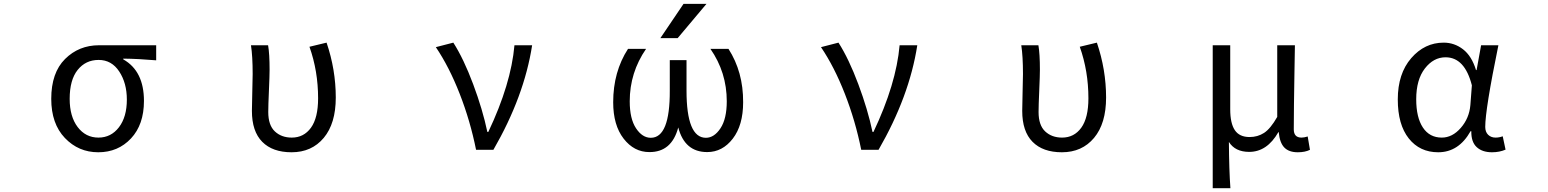

<svg xmlns="http://www.w3.org/2000/svg" viewBox="-20 -778 8040 997"><path d="M246.1 -264.6Q246.1 -400.4 317.9 -471.7Q389.6 -543 494.1 -543H791V-464.8Q698.2 -472.7 620.1 -473.6V-469.7Q727.5 -409.2 727.5 -253.9Q727.5 -130.9 660.2 -59.1Q592.8 12.7 490.2 12.7Q387.7 12.7 316.9 -61.5Q246.1 -135.7 246.1 -264.6ZM491.2 -63.5Q556.6 -63.5 597.7 -117.2Q638.7 -170.9 638.7 -260.7Q638.7 -346.7 599.1 -406.7Q559.6 -466.8 492.2 -466.8Q424.8 -466.8 383.3 -415Q341.8 -363.3 341.8 -264.6Q341.8 -172.9 383.3 -118.2Q424.8 -63.5 491.2 -63.5Z M1494.1 12.7Q1395.5 12.7 1341.8 -41.5Q1288.1 -95.7 1288.1 -202.1Q1288.1 -234.4 1290 -297.9Q1292 -361.3 1292 -393.6Q1292 -486.3 1283.2 -543H1372.1Q1379.9 -499 1379.9 -416Q1379.9 -386.7 1376.5 -308.6Q1373 -230.5 1373 -196.3Q1373 -127.9 1407.2 -95.7Q1441.4 -63.5 1495.1 -63.5Q1557.6 -63.5 1594.7 -114.7Q1631.8 -166 1631.8 -267.6Q1631.8 -409.2 1586.9 -535.2L1675.8 -556.6Q1723.6 -416 1723.6 -271.5Q1723.6 -136.7 1661.1 -62Q1598.6 12.7 1494.1 12.7Z M2542 0H2452.1Q2421.9 -150.4 2367.2 -290.5Q2312.5 -430.7 2243.2 -533.2L2334 -556.6Q2387.7 -472.7 2437 -340.8Q2486.3 -209 2510.7 -92.8H2515.6Q2633.8 -341.8 2651.4 -543H2743.2Q2702.1 -277.3 2542 0Z M3529.3 -757.8H3648.4L3499 -580.1H3409.2ZM3502 -116.2Q3467.8 12.7 3351.6 11.7Q3272.5 11.7 3218.3 -58.1Q3164.1 -127.9 3164.1 -247.1Q3164.1 -405.3 3241.2 -524.4H3335Q3250 -401.4 3250 -252Q3250 -161.1 3282.7 -111.8Q3315.4 -62.5 3359.4 -62.5Q3459 -62.5 3458 -307.6V-465.8H3544.9V-307.6Q3544.9 -62.5 3645.5 -62.5Q3688.5 -62.5 3721.2 -111.8Q3753.9 -161.1 3753.9 -252Q3753.9 -402.3 3668.9 -524.4H3762.7Q3839.8 -404.3 3838.9 -247.1Q3838.9 -127.9 3785.2 -58.1Q3731.4 11.7 3652.3 11.7Q3535.2 11.7 3502 -116.2Z M4542 0H4452.1Q4421.9 -150.4 4367.2 -290.5Q4312.5 -430.7 4243.2 -533.2L4334 -556.6Q4387.7 -472.7 4437 -340.8Q4486.3 -209 4510.7 -92.8H4515.6Q4633.8 -341.8 4651.4 -543H4743.2Q4702.1 -277.3 4542 0Z M5494.1 12.7Q5395.5 12.7 5341.8 -41.5Q5288.1 -95.7 5288.1 -202.1Q5288.1 -234.4 5290 -297.9Q5292 -361.3 5292 -393.6Q5292 -486.3 5283.2 -543H5372.1Q5379.9 -499 5379.9 -416Q5379.9 -386.7 5376.5 -308.6Q5373 -230.5 5373 -196.3Q5373 -127.9 5407.2 -95.7Q5441.4 -63.5 5495.1 -63.5Q5557.6 -63.5 5594.7 -114.7Q5631.8 -166 5631.8 -267.6Q5631.8 -409.2 5586.9 -535.2L5675.8 -556.6Q5723.6 -416 5723.6 -271.5Q5723.6 -136.7 5661.1 -62Q5598.6 12.7 5494.1 12.7Z M6277.3 199.2V-543H6368.2V-210Q6368.2 -137.7 6392.1 -102.1Q6416 -66.4 6468.8 -66.4Q6510.7 -66.4 6543.9 -87.9Q6577.1 -109.4 6612.3 -170.9V-543H6704.1Q6703.1 -493.2 6701.7 -401.4Q6700.2 -309.6 6699.2 -236.8Q6698.2 -164.1 6698.2 -106.4Q6698.2 -63.5 6738.3 -63.5Q6752 -63.5 6770.5 -69.3L6782.2 0Q6756.8 12.7 6718.8 12.7Q6672.9 12.7 6648.9 -12.2Q6625 -37.1 6620.1 -91.8H6618.2Q6559.6 10.7 6466.8 10.7Q6393.6 10.7 6361.3 -41Q6362.3 105.5 6369.1 199.2Z M7448.2 12.7Q7352.5 12.7 7295.4 -59.1Q7238.3 -130.9 7238.3 -261.7Q7238.3 -395.5 7308.1 -476.1Q7377.9 -556.6 7476.6 -556.6Q7532.2 -556.6 7577.1 -522Q7622.1 -487.3 7644.5 -414.1H7647.5L7670.9 -543H7760.7Q7692.4 -210 7692.4 -119.1Q7692.4 -92.8 7707.5 -78.1Q7722.7 -63.5 7746.1 -63.5Q7764.6 -63.5 7783.2 -70.3L7797.9 -1Q7766.6 12.7 7727.5 12.7Q7676.8 12.7 7647.9 -14.2Q7619.1 -41 7620.1 -96.7H7616.2Q7554.7 12.7 7448.2 12.7ZM7466.8 -63.5Q7521.5 -63.5 7565.4 -113.8Q7609.4 -164.1 7615.2 -232.4L7623 -335Q7585.9 -480.5 7486.3 -480.5Q7423.8 -480.5 7378.9 -422.4Q7334 -364.3 7334 -262.7Q7334 -168 7368.7 -115.7Q7403.3 -63.5 7466.8 -63.5Z"/></svg>

Font: GenEi Gothic M Regular
Style: Regular
Weight: 400
Designer: o_tamon (Modified); [Source Han Sans]
Ryoko NISHIZUKA  (kana & ideographs); Paul D. Hunt (Latin, Greek & Cyrillic); Wenl
Version: Version 1.1a;Original Version 1.004